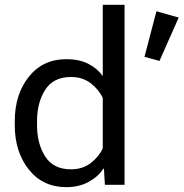

<svg xmlns="http://www.w3.org/2000/svg" viewBox="-20 -770 765 800"><path d="M41.5 -249Q41.5 -136.7 100.1 -63.5Q158.7 9.8 256.3 9.8Q310.1 9.8 350.3 -12.7Q390.6 -35.2 410.2 -66.9H413.1L417 0H499V-750H408.2V-453.1Q385.7 -484.9 347.9 -504.2Q310.1 -523.4 256.3 -523.4Q158.7 -523.4 100.1 -450.2Q41.5 -377 41.5 -264.6ZM134.3 -249V-264.6Q134.3 -342.8 168.5 -396Q202.6 -449.2 275.9 -449.2Q324.7 -449.2 358.9 -422.4Q393.1 -395.5 408.2 -361.3V-152.3Q393.1 -118.2 358.9 -91.3Q324.7 -64.5 275.9 -64.5Q202.6 -64.5 168.5 -117.7Q134.3 -170.9 134.3 -249ZM582 -533.2 644.5 -516.1 724.6 -696.8 631.8 -723.1Z"/></svg>

Font: Roboto Flex
Style: Regular
Weight: 400
Designer: Berlow after Robertson
Foundry: Google
Version: Version 3.200;gftools[0.9.32]